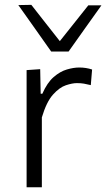

<svg xmlns="http://www.w3.org/2000/svg" viewBox="-20 -792 449 812"><path d="M92.5 0V-495.5L150 -499.5L152 -395.5H159Q179.5 -442.5 207 -466.2Q234.5 -490 263 -498.2Q291.5 -506.5 315 -506.5Q344 -506.5 369.5 -498L364 -432Q348 -436 335.2 -438.2Q322.5 -440.5 305 -440.5Q286 -440.5 258.8 -431.5Q231.5 -422.5 204 -391.8Q176.5 -361 157 -295.5V0ZM196.5 -574Q162 -623 127.2 -672.2Q92.5 -721.5 57.5 -770.5L112.5 -771.5Q143 -732.5 172.8 -694.5Q202.5 -656.5 233 -618Q263.5 -656 293.5 -694Q323 -731.5 353.5 -769.5H409Q374.5 -721 339.5 -672Q304.5 -623 270 -574Z"/></svg>

Font: Heraclito Light
Style: Regular
Weight: 300
Designer: Kostas Bartsokas (font) & Cristiano Sobral (main changes)
Foundry: Kostas Bartsokas (font) & Cristiano Sobral (main changes)
Version: Version 1.00;July 8, 2020;FontCreator 13.0.0.2655 64-bit